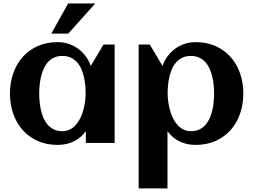

<svg xmlns="http://www.w3.org/2000/svg" viewBox="-20 -819 1451 1100"><path d="M636.7 0H471.7V-67.4Q442.4 -27.3 401.1 -8.1Q359.9 11.2 310.5 11.2Q246.1 11.2 195.3 -11.7Q144.5 -34.7 109.4 -74.5Q74.2 -114.3 55.7 -168Q37.1 -221.7 37.1 -283.2Q37.1 -344.7 55.7 -398.4Q74.2 -452.1 109.4 -491.9Q144.5 -531.7 195.3 -554.7Q246.1 -577.6 310.5 -577.6Q343.3 -577.6 372.8 -567.9Q402.3 -558.1 427 -540.3Q451.7 -522.5 470.5 -497.3Q489.3 -472.2 500 -441.4L573.2 -564H636.7ZM470.7 -283.2Q470.7 -305.2 468.5 -329.6Q466.3 -354 460.9 -377.9Q455.6 -401.9 446 -423.6Q436.5 -445.3 421.6 -462.2Q406.7 -479 385.7 -488.8Q364.7 -498.5 336.9 -498.5Q309.1 -498.5 288.6 -488.5Q268.1 -478.5 253.4 -461.7Q238.8 -444.8 229.2 -422.9Q219.7 -400.9 214.4 -377Q209 -353 206.8 -328.9Q204.6 -304.7 204.6 -283.2Q204.6 -261.7 206.8 -237.3Q209 -212.9 214.4 -189Q219.7 -165 229.2 -143.1Q238.8 -121.1 253.4 -104.2Q268.1 -87.4 288.6 -77.4Q309.1 -67.4 336.9 -67.4Q362.3 -67.4 382.1 -77.9Q401.9 -88.4 416.7 -106Q431.6 -123.5 441.9 -146Q452.1 -168.5 458.5 -192.4Q464.8 -216.3 467.8 -240Q470.7 -263.7 470.7 -283.2ZM525.9 -799.3 371.1 -626.5H273.9L370.6 -799.3Z M1374 -283.2Q1374 -221.7 1355.5 -168Q1336.9 -114.3 1301.8 -74.5Q1266.6 -34.7 1215.8 -11.7Q1165 11.2 1100.6 11.2Q1051.3 11.2 1010 -8.1Q968.8 -27.3 939.5 -67.4V260.3H774.4V-564H837.9L911.1 -441.4Q921.9 -472.2 940.7 -497.3Q959.5 -522.5 984.1 -540.3Q1008.8 -558.1 1038.3 -567.9Q1067.9 -577.6 1100.6 -577.6Q1165 -577.6 1215.8 -554.7Q1266.6 -531.7 1301.8 -491.9Q1336.9 -452.1 1355.5 -398.4Q1374 -344.7 1374 -283.2ZM1206.5 -283.2Q1206.5 -304.7 1204.3 -328.9Q1202.1 -353 1196.8 -377Q1191.4 -400.9 1181.9 -422.9Q1172.4 -444.8 1157.7 -461.7Q1143.1 -478.5 1122.3 -488.5Q1101.6 -498.5 1074.2 -498.5Q1045.9 -498.5 1025.1 -488.8Q1004.4 -479 989.5 -462.2Q974.6 -445.3 965.1 -423.6Q955.6 -401.9 950.2 -377.9Q944.8 -354 942.6 -329.6Q940.4 -305.2 940.4 -283.2Q940.4 -263.7 943.4 -240Q946.3 -216.3 952.6 -192.4Q959 -168.5 969.2 -146Q979.5 -123.5 994.4 -106Q1009.3 -88.4 1029.1 -77.9Q1048.8 -67.4 1074.2 -67.4Q1102.1 -67.4 1122.6 -77.4Q1143.1 -87.4 1157.7 -104.2Q1172.4 -121.1 1181.9 -143.1Q1191.4 -165 1196.8 -189Q1202.1 -212.9 1204.3 -237.3Q1206.5 -261.7 1206.5 -283.2Z"/></svg>

Font: Aclonica
Style: Regular
Weight: 400
Version: Version 1.001